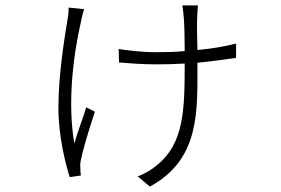

<svg xmlns="http://www.w3.org/2000/svg" viewBox="-20 -611 1040 710"><path d="M234 -583C234 -574 233 -556 230 -541C219 -471 196 -339 196 -211C196 -110 222 -4 238 44L279 38C278 32 277 18 277 9C276 0 277 -13 280 -23C287 -60 315 -151 331 -198L299 -214C285 -168 265 -119 255 -80C229 -228 250 -403 280 -534C283 -549 287 -565 291 -577ZM853 -450C811 -439 763 -431 710 -426C709 -468 708 -525 709 -542C710 -558 710 -574 712 -591H654C656 -584 659 -555 660 -542C662 -515 663 -464 663 -422C630 -419 595 -418 558 -418C504 -418 445 -425 419 -430L420 -380C458 -377 507 -373 556 -373C595 -373 630 -374 663 -376C663 -202 660 -80 559 1C540 17 513 33 489 41L534 79C721 -22 710 -202 710 -379C763 -384 809 -391 853 -397Z"/></svg>

Font: Noto Sans CJK KR Light
Style: Regular
Weight: 300
Designer: Ryoko NISHIZUKA (kana & ideographs); Paul D. Hunt (Latin, Greek & Cyrillic); Wenlong ZHANG (bopomofo); Sandoll Communica
Foundry: Adobe Systems Incorporated
Version: Version 1.004;PS 1.004;hotconv 1.0.82;makeotf.lib2.5.63406